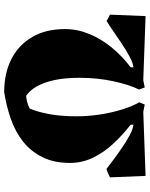

<svg xmlns="http://www.w3.org/2000/svg" viewBox="81 -793 716 918"><g transform="rotate(-90 439.0 -334.0)"><path d="M57 4 50 -166Q59 -171 69.5 -175.5Q80 -180 90 -183L94 -180Q105 -172 130.5 -152.5Q156 -133 188 -111Q220 -89 250.5 -72.5Q281 -56 302 -54V-67Q251 -107 209.5 -152Q168 -197 143.5 -248.5Q119 -300 119 -357Q119 -434 146.5 -489Q174 -544 220 -581Q267 -618 327.5 -639.5Q388 -661 457 -672Q548 -672 615.5 -637.5Q683 -603 721 -538Q759 -473 759 -381Q759 -322 735.5 -265Q712 -208 670.5 -157.5Q629 -107 576 -67V-54Q597 -56 627.5 -72.5Q658 -89 691 -111Q724 -133 752 -152.5Q780 -172 794 -180L798 -183Q800 -180 809.5 -175.5Q819 -171 828 -166L821 4L515 -7L480 0L470 -27Q493 -74 509.5 -150Q526 -226 526 -312Q526 -409 503.5 -474Q481 -539 440 -567Q425 -566 409.5 -562Q394 -558 379 -550Q364 -516 353 -459.5Q342 -403 342 -326Q342 -270 350.5 -214.5Q359 -159 374 -110Q389 -61 409 -26L398 0L363 -7Z"/></g></svg>

Font: Labrada Black
Style: Regular
Weight: 900
Designer: Mercedes Jáuregui
Foundry: Omnibus-Type Team
Version: Version 1.000; ttfautohint (v1.8.4.7-5d5b)